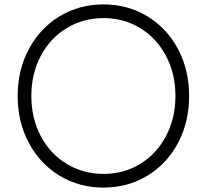

<svg xmlns="http://www.w3.org/2000/svg" viewBox="-20 -828 937 870"><path d="M60 -393Q60 -511 111 -606Q162 -701 250.5 -754.5Q339 -808 449 -808Q558 -808 647 -754.5Q736 -701 786.5 -606Q837 -511 837 -393Q837 -275 786.5 -180Q736 -85 647 -31.5Q558 22 449 22Q339 22 250.5 -31.5Q162 -85 111 -180Q60 -275 60 -393ZM775 -393Q775 -493 732.5 -574Q690 -655 615.5 -700.5Q541 -746 449 -746Q357 -746 282 -700.5Q207 -655 164.5 -574Q122 -493 122 -393Q122 -293 164.5 -212Q207 -131 282 -85.5Q357 -40 449 -40Q541 -40 615.5 -85.5Q690 -131 732.5 -212Q775 -293 775 -393Z"/></svg>

Font: Tsukimi Rounded
Style: Regular
Weight: 400
Designer: Takashi Funayama
Foundry: Takashi Funayama
Version: Version 1.032; ttfautohint (v1.8.3)